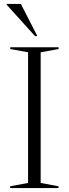

<svg xmlns="http://www.w3.org/2000/svg" viewBox="-20 -955 348 975"><path d="M277 -9V0H31.5V-9L122.5 -26V-689.5L32 -706V-715H277.5V-706L186.5 -689.5V-26ZM169.5 -772H157.5L13.5 -931.5V-935H86Z"/></svg>

Font: Newsreader 72pt Light
Style: Regular
Weight: 300
Designer: Hugues Gentile
Foundry: Production Type
Version: Version 1.003; ttfautohint (v1.8.3)